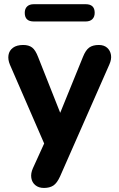

<svg xmlns="http://www.w3.org/2000/svg" viewBox="-20 -715 571 923"><path d="M191.2 188.5Q166 188.5 149.9 175.2Q133.8 162 130.5 140.2Q127.2 118.5 138 94.2L205.5 -54.2V5.2L27.8 -403.8Q17.2 -429 20.9 -450.6Q24.5 -472.2 42.5 -485.5Q60.5 -498.8 91.8 -498.8Q118.2 -498.8 134.4 -486.6Q150.5 -474.5 163.5 -440.2L285 -133.5H253.5L378.8 -441.5Q391.8 -474.2 409 -486.5Q426.2 -498.8 455 -498.8Q480 -498.8 495 -485.5Q510 -472.2 513.5 -451Q517 -429.8 505.5 -404.5L268.8 133Q254 165.5 236.4 177Q218.8 188.5 191.2 188.5ZM142.5 -611.8Q99 -611.8 99 -653.2Q99 -672.9 110.3 -683.8Q121.6 -694.8 142.5 -694.8H391.8Q435.2 -694.8 435.2 -653.5Q435.2 -634 424 -622.9Q412.7 -611.8 391.8 -611.8Z"/></svg>

Font: Nunito ExtraLight
Style: Regular
Weight: 200
Designer: Vernon Adams
Foundry: Vernon Adams
Version: Version 3.602;April 4, 2023;FontCreator 14.0.0.2856 64-bit